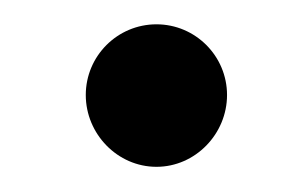

<svg xmlns="http://www.w3.org/2000/svg" viewBox="-20 -334 240 154"><path d="M48.8 -257.8C48.8 -226.6 74.2 -200.2 105.5 -200.2C136.7 -200.2 162.1 -226.6 162.1 -257.8C162.1 -289.1 136.7 -314.5 105.5 -314.5C74.2 -314.5 48.8 -289.1 48.8 -257.8Z"/></svg>

Font: Crimson
Style: Roman
Weight: 400
Version: Version 0.2